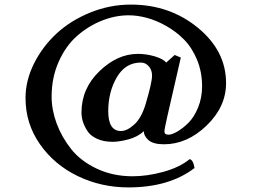

<svg xmlns="http://www.w3.org/2000/svg" viewBox="-20 -651 1108 841"><path d="M646 -319.8Q646 -344.7 631.6 -360.8Q617.2 -377 597.2 -377Q529.3 -377 491.7 -312.5Q454.1 -248 454.1 -164.1Q454.1 -77.1 509.8 -77.1Q536.6 -77.1 567.9 -105.5Q599.1 -133.8 617.2 -192.9Q646 -289.1 646 -319.8ZM700.2 -75.2Q700.2 -61 717.8 -61Q732.9 -61 756.3 -74.5Q779.8 -87.9 804.9 -112.5Q830.1 -137.2 847.7 -180.2Q865.2 -223.1 865.2 -272.9Q865.2 -335.9 843 -389.4Q820.8 -442.9 785.9 -478Q751 -513.2 707.5 -537.6Q664.1 -562 622.6 -573Q581.1 -584 543.9 -584Q484.9 -584 426 -560.5Q367.2 -537.1 317.6 -493.7Q268.1 -450.2 237.1 -380.6Q206.1 -311 206.1 -228Q206.1 -169.9 228 -110.4Q250 -50.8 291.5 1.7Q333 54.2 403.6 87.6Q474.1 121.1 561 121.1Q625 121.1 696 101.6Q767.1 82 811 45.9Q827.1 50.8 832 85Q721.2 169.9 542 169.9Q423.8 169.9 320.8 120.4Q217.8 70.8 154.8 -19.5Q91.8 -109.9 91.8 -221.2Q91.8 -298.3 128.9 -372.6Q166 -446.8 227.5 -503.9Q289.1 -561 375 -595.9Q460.9 -630.9 553.2 -630.9Q723.1 -630.9 846.7 -529.5Q970.2 -428.2 970.2 -287.1Q970.2 -183.1 885 -101.1Q799.8 -19 698.2 -19Q651.4 -19 630.6 -37.1Q609.9 -55.2 609.9 -76.2Q583 -51.3 542.5 -40.5Q502 -29.8 474.1 -29.8Q433.1 -29.8 404.1 -43.5Q375 -57.1 361.6 -79.1Q348.1 -101.1 342.5 -120.1Q336.9 -139.2 336.9 -158.2Q336.9 -263.2 415.5 -339.1Q494.1 -415 584 -415Q621.1 -415 658 -404.1Q694.8 -393.1 708 -377L745.1 -410.2L772 -398.9L712.9 -141.1Q700.2 -85 700.2 -75.2Z"/></svg>

Font: Linux Biolinum
Style: Bold
Weight: 700
Designer: Philipp H. Poll
Foundry: Philipp H. Poll
Version: Version 1.3.2 ; ttfautohint (v0.9)